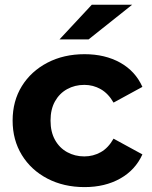

<svg xmlns="http://www.w3.org/2000/svg" viewBox="-20 -771 631 799"><path d="M331.9 7.6Q245.2 7.6 177.3 -27.8Q109.4 -63.2 70.9 -125.9Q32.5 -188.6 32.5 -269.2Q32.5 -350.4 70.9 -412.6Q109.4 -474.7 177.3 -510.1Q245.2 -545.5 331.9 -545.5Q416.8 -545.5 480 -510.4Q543.2 -475.2 572.6 -409.5L452.5 -344Q430.7 -382 399.2 -399.9Q367.8 -417.8 330.9 -417.8Q291.5 -417.8 259.4 -400.1Q227.3 -382.3 208.8 -349.2Q190.3 -316 190.3 -269.2Q190.3 -222.3 208.8 -189Q227.3 -155.6 259.4 -137.9Q291.5 -120.1 330.9 -120.1Q367.8 -120.1 399.2 -137.7Q430.7 -155.3 452.5 -194L572.6 -128.5Q543.2 -63.3 480 -27.9Q416.8 7.6 331.9 7.6ZM227.6 -607 362 -751.3H530L348.6 -607Z"/></svg>

Font: Montserrat Thin
Style: Regular
Weight: 100
Designer: Julieta Ulanovsky
Foundry: Julieta Ulanovsky
Version: Version 9.000